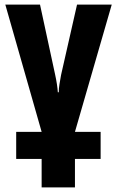

<svg xmlns="http://www.w3.org/2000/svg" viewBox="-20 -570 506 830"><path d="M463 -550 304 0H415V117H304V240H160V117H50V0H160L3 -550H153L218 -249Q223 -226 226 -206.5Q229 -187 230 -171H234Q234 -187 237 -205.5Q240 -224 244 -246L313 -550Z"/></svg>

Font: Noto Sans ExtraCondensed ExtraBold
Style: Regular
Weight: 800
Width: 2
Designer: Monotype Design Team
Foundry: Monotype Imaging Inc.
Version: Version 2.013; ttfautohint (v1.8.4.7-5d5b)